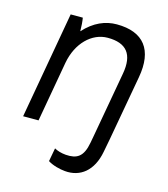

<svg xmlns="http://www.w3.org/2000/svg" viewBox="-109 -617 790 902"><g transform="rotate(15 286.0 -166.0)"><path d="M34 0H109L161 -294C179 -393 246 -459 323 -459C414 -459 453 -413 435 -314L379 0L372 38C359 110 328 127 274 123C251 121 232 115 218 107L206 172C229 187 265 196 290 198C365 205 425 160 443 63L455 0L512 -318C537 -456 479 -531 348 -531C293 -531 239 -509 190 -455C190 -478 188 -503 185 -520H126Z"/></g></svg>

Font: Fixel Text 20240404
Style: Italic
Weight: 400
Width: 4
Italic angle: -10°
Designer: AlfaBravo + MacPaw
Foundry: Kyrylo Tkachov, Marchela Mozhyna, Serhii Makarenko, Maria Weinstein, Zakhar Kryvoshyya
Version: Version 1.211;Glyphs 3.2 (3225)